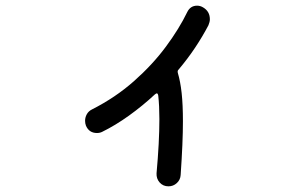

<svg xmlns="http://www.w3.org/2000/svg" viewBox="-20 -630 1040 677"><path d="M696 -604Q720 -590 720 -562Q720 -553 715 -541Q694 -501 668 -462Q642 -423 610 -385Q605 -381 607 -373Q616 -343 620.5 -302Q625 -261 625 -202Q625 -165 623 -118Q621 -71 617 -13Q616 4 603.5 15.5Q591 27 574 27Q555 27 543 13.5Q531 0 532 -19Q537 -74 539.5 -122Q542 -170 542 -210Q542 -233 541 -254Q540 -275 538 -293Q536 -306 526 -297Q483 -257 435 -222.5Q387 -188 340 -165Q332 -161 322 -161Q294 -161 283 -187Q280 -195 280 -204Q280 -216 286 -227Q292 -238 304 -244Q387 -286 452.5 -344Q518 -402 565 -465.5Q612 -529 640 -587Q651 -610 675 -610Q686 -610 696 -604Z"/></svg>

Font: Kiwi Maru Medium
Style: Regular
Weight: 500
Designer: Hiroki-Chan
Version: Version 1.100